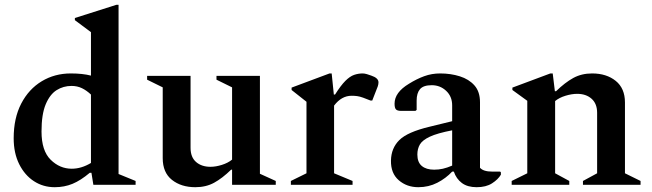

<svg xmlns="http://www.w3.org/2000/svg" viewBox="-20 -770 2717 800"><path d="M208 10Q160 10 121.5 -15Q83 -40 60 -86Q37 -132 37 -194Q37 -278 68.5 -338.5Q100 -399 154 -431.5Q208 -464 275 -464Q324 -464 359 -455V-636L292 -686V-695L465 -750H474V-45L545 -16V0H369L361 -50H354Q316 -18 282 -4Q248 10 208 10ZM153 -222Q153 -142 191 -104.5Q229 -67 279 -67Q319 -67 359 -91V-376Q341 -393 321.5 -402.5Q302 -412 278 -412Q244 -412 216 -394.5Q188 -377 170.5 -335.5Q153 -294 153 -222Z M794 10Q735 10 696.5 -20.5Q658 -51 658 -111V-406L593 -438V-454H774V-154Q774 -115 797 -95Q820 -75 857 -75Q879 -75 904.5 -83Q930 -91 947 -105V-406L882 -438V-454H1063V-46L1129 -16V0H947V-63H943Q906 -27 872 -8.5Q838 10 794 10Z M1192 0V-16L1257 -48V-346L1195 -395V-405L1353 -464H1362L1371 -376H1376Q1400 -414 1419 -433Q1438 -452 1455.5 -458Q1473 -464 1491 -464Q1499 -464 1509 -461Q1519 -458 1527 -455Q1557 -445 1557 -427Q1557 -419 1554 -410L1531 -351H1524L1493 -363Q1479 -368 1468.5 -369.5Q1458 -371 1445 -371Q1403 -371 1372 -330V-48L1449 -16V0Z M1723 10Q1675 10 1641.5 -19Q1608 -48 1609 -101Q1610 -153 1644 -186.5Q1678 -220 1770 -242L1864 -265V-331Q1864 -368 1839 -391.5Q1814 -415 1779 -415Q1744 -415 1730 -398.5Q1716 -382 1716 -351V-312L1711 -308H1651Q1636 -308 1630 -314Q1624 -320 1624 -338Q1624 -385 1684 -421Q1716 -441 1747.5 -452.5Q1779 -464 1814 -464Q1858 -464 1896 -452Q1934 -440 1957 -414Q1980 -388 1980 -344V-71Q1994 -55 2031 -55H2064L2067 -52V-42Q2055 -22 2030 -6Q2005 10 1966 10Q1928 10 1904.5 -7.5Q1881 -25 1871 -55H1864Q1838 -27 1802 -8.5Q1766 10 1723 10ZM1719 -126Q1719 -94 1737.5 -78.5Q1756 -63 1789 -63Q1808 -63 1825.5 -67Q1843 -71 1864 -80V-227Q1802 -215 1771 -200.5Q1740 -186 1729.5 -168Q1719 -150 1719 -126Z M2112 0V-16L2177 -48V-350L2115 -395V-405L2273 -464H2283L2292 -390H2297Q2334 -426 2368.5 -445Q2403 -464 2447 -464Q2507 -464 2545.5 -433Q2584 -402 2584 -343V-48L2649 -16V0H2409V-16L2468 -48V-300Q2468 -338 2445 -358.5Q2422 -379 2385 -379Q2362 -379 2336 -371Q2310 -363 2293 -349V-48L2352 -16V0Z"/></svg>

Font: Spectral SemiBold
Style: Regular
Weight: 600
Designer: Jean-Baptiste Levee
Foundry: Production Type
Version: Version 2.001